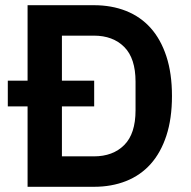

<svg xmlns="http://www.w3.org/2000/svg" viewBox="-20 -718 734 738"><path d="M86 -309H10V-408H86V-698H341Q409 -698 464.5 -676Q520 -654 559 -610.5Q598 -567 619.5 -501.5Q641 -436 641 -349Q641 -262 619.5 -196.5Q598 -131 559 -87.5Q520 -44 464.5 -22Q409 0 341 0H86ZM341 -117Q414 -117 457.5 -160.5Q501 -204 501 -294V-404Q501 -494 457.5 -537.5Q414 -581 341 -581H218V-408H342V-309H218V-117Z"/></svg>

Font: IBM Plex Sans SmBld
Style: Regular
Weight: 600
Designer: Mike Abbink, Paul van der Laan, Pieter van Rosmalen
Foundry: Bold Monday
Version: Version 3.005